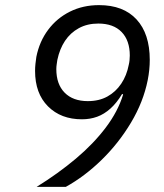

<svg xmlns="http://www.w3.org/2000/svg" viewBox="-20 -730 640 750"><path d="M300 -264Q218 -264 167.5 -314.5Q117 -365 117 -453Q117 -467 118.5 -481Q120 -495 122 -508Q134 -568 168 -613.5Q202 -659 253 -684.5Q304 -710 367 -710Q462 -710 513.5 -654Q565 -598 565 -496Q565 -477 563 -457Q561 -437 557 -417Q540 -332 492 -251.5Q444 -171 377.5 -106Q311 -41 237 0H123Q207 -52 276 -110Q345 -168 393 -231.5Q441 -295 461 -361L457 -363Q436 -328 411.5 -306Q387 -284 359.5 -274Q332 -264 300 -264ZM323 -335Q367 -335 399.5 -353Q432 -371 453.5 -403Q475 -435 483 -477Q485 -485 486 -494.5Q487 -504 487 -513Q487 -572 455 -605Q423 -638 364 -638Q321 -638 288 -620Q255 -602 234 -570.5Q213 -539 204 -496Q203 -489 201.5 -479Q200 -469 200 -460Q200 -401 232.5 -368Q265 -335 323 -335Z"/></svg>

Font: IBM Plex Sans
Style: Italic
Weight: 400
Italic angle: -11.31°
Designer: Mike Abbink, Paul van der Laan, Pieter van Rosmalen
Foundry: Bold Monday
Version: Version 3.201